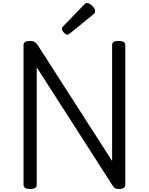

<svg xmlns="http://www.w3.org/2000/svg" viewBox="-20 -1247 993 1281"><path d="M181 14Q137 14 137 -14V-947Q137 -961 148 -967.5Q159 -974 181 -974Q199 -974 210 -967.5Q221 -961 231 -947L728 -173V-947Q728 -961 739 -967.5Q750 -974 772 -974Q816 -974 816 -947V-14Q816 0 805 7Q794 14 773 14Q757 14 748 9Q739 4 728 -14L225 -798V-14Q225 0 214 7Q203 14 181 14ZM430 -1016Q419 -1016 406 -1030Q393 -1044 393 -1054Q393 -1058 394 -1061.5Q395 -1065 401 -1071L541 -1216Q546 -1221 550.5 -1224Q555 -1227 561 -1227Q571 -1227 583.5 -1218Q596 -1209 605.5 -1197Q615 -1185 615 -1174Q615 -1167 612.5 -1162Q610 -1157 600 -1149L449 -1026Q443 -1022 438.5 -1019Q434 -1016 430 -1016Z"/></svg>

Font: Playwrite IT Trad
Style: Regular
Weight: 400
Designer: Veronika Burian, José Scaglione
Foundry: TypeTogether
Version: Version 1.002